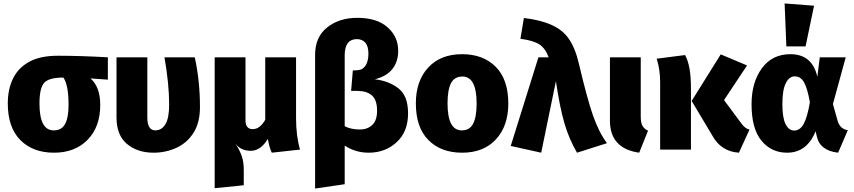

<svg xmlns="http://www.w3.org/2000/svg" viewBox="-20 -864 4934 1109"><path d="M292 18Q170 18 97.5 -55Q25 -128 25 -267Q25 -349 55.5 -411Q86 -473 149.5 -507.5Q213 -542 314 -542Q446 -542 603 -533V-404L503 -411Q559 -361 559 -258Q559 -131 486 -56.5Q413 18 292 18ZM292 -111Q336 -111 356 -148Q376 -185 376 -258Q376 -374 346 -416Q263 -416 235.5 -386Q208 -356 208 -266Q208 -111 290 -111Z M867 18Q774 18 713.5 -32.5Q653 -83 653 -186V-533H831V-186Q831 -111 877 -111Q914 -111 935.5 -146.5Q957 -182 957 -260Q957 -378 930 -533H1105Q1135 -396 1135 -246Q1135 -155 1097.5 -96.5Q1060 -38 998.5 -10Q937 18 867 18Z M1220 223V-533H1398V-170Q1398 -118 1440 -118Q1481 -118 1512 -172V-533H1690V-183Q1690 -79 1713 0L1550 18Q1536 -10 1527 -62Q1486 7 1428 7Q1372 7 1341 -33Q1365 5 1376.5 38Q1388 71 1388 118V206Z M1800 225V-547Q1800 -650 1869.5 -705.5Q1939 -761 2044 -761Q2157 -761 2218.5 -706.5Q2280 -652 2280 -571Q2280 -508 2246.5 -465.5Q2213 -423 2145 -406Q2225 -397 2281 -354Q2337 -311 2337 -209Q2337 -103 2271 -42.5Q2205 18 2110 18Q2033 18 1971 -23V200ZM2059 -116Q2102 -116 2130 -142Q2158 -168 2158 -225Q2158 -287 2128 -313Q2098 -339 2044 -339H2008L2018 -457Q2044 -457 2060 -461Q2076 -465 2089 -482Q2108 -507 2108 -554Q2108 -597 2090 -617.5Q2072 -638 2041 -638Q1973 -638 1971 -549V-135Q2007 -116 2059 -116Z M2649 18Q2527 18 2454.5 -55Q2382 -128 2382 -267Q2382 -396 2453 -473.5Q2524 -551 2649 -551Q2771 -551 2843.5 -478Q2916 -405 2916 -266Q2916 -137 2845 -59.5Q2774 18 2649 18ZM2649 -111Q2693 -111 2713 -150Q2733 -189 2733 -266Q2733 -422 2651 -422Q2605 -422 2585 -383.5Q2565 -345 2565 -267Q2565 -111 2647 -111Z M3313 18Q3267 -60 3240 -152.5Q3213 -245 3191 -395L3106 18L2930 -21L3090 -533H3149Q3130 -585 3095.5 -607.5Q3061 -630 2986 -640L3006 -760Q3198 -738 3263 -643Q3302 -590 3324 -495Q3371 -295 3405 -197.5Q3439 -100 3486 -37Z M3672 18Q3503 -6 3503 -167V-533H3681V-190Q3681 -156 3690.5 -138Q3700 -120 3723 -109Z M4248 18Q4145 11 4095 -80L3975 -281L4143 -550L4295 -486L4162 -286L4263 -150Q4283 -122 4309 -115ZM3971 0H3793V-389Q3793 -463 3773 -525L3937 -546Q3954 -515 3962.5 -468.5Q3971 -422 3971 -347Z M4821 18Q4716 6 4698 -76L4691 -106Q4641 18 4526 18Q4436 18 4378.5 -51Q4321 -120 4321 -262Q4321 -388 4380.5 -469.5Q4440 -551 4545 -551Q4672 -551 4701 -420L4715 -533H4865L4791 -263Q4805 -215 4818 -167Q4831 -119 4877 -112ZM4567 -110Q4601 -110 4622 -148Q4643 -186 4658 -273Q4644 -353 4624.5 -388Q4605 -423 4570 -423Q4539 -423 4519 -384Q4499 -345 4499 -262Q4499 -184 4517.5 -147Q4536 -110 4567 -110ZM4633 -596H4522L4512 -844L4682 -831Z"/></svg>

Font: Trujillo ExtraBold
Style: Regular
Weight: 800
Designer: Fira Sans original fonts by bBox Type GmbH, Carrois Corporate GbR, & Edenspiekermann AG / Changes by Cristiano Sobral
Foundry: Fira Sans original fonts by bBox Type GmbH, Carrois Corporate GbR, & Edenspiekermann AG / Changes by Cristiano Sobral
Version: Version 4.301;July 28, 2020;FontCreator 13.0.0.2655 64-bit